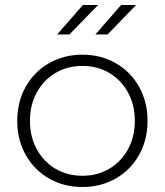

<svg xmlns="http://www.w3.org/2000/svg" viewBox="-20 -745 660 769"><path d="M49 -261Q49 -337 83 -397.5Q117 -458 176.5 -492Q236 -526 310 -526Q384 -526 443.5 -492Q503 -458 537 -397.5Q571 -337 571 -261Q571 -185 537 -124.5Q503 -64 443.5 -30Q384 4 310 4Q236 4 176.5 -30Q117 -64 83 -124.5Q49 -185 49 -261ZM520 -261Q520 -325 492.5 -375Q465 -425 417.5 -453Q370 -481 310 -481Q250 -481 202.5 -453Q155 -425 127.5 -375Q100 -325 100 -261Q100 -197 127.5 -147Q155 -97 202.5 -69Q250 -41 310 -41Q370 -41 417.5 -69Q465 -97 492.5 -147Q520 -197 520 -261ZM465 -725H525L411 -607H362ZM312 -725H373L258 -607H209Z"/></svg>

Font: Goldbeck Next Light
Style: Regular
Weight: 300
Designer: Julieta Ulanovsky
Foundry: Julieta Ulanovsky
Version: Version 7.200